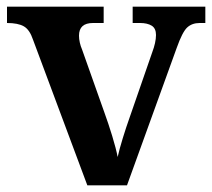

<svg xmlns="http://www.w3.org/2000/svg" viewBox="-20 -556 637 576"><path d="M79 -437Q69 -467 51.5 -477Q34 -487 1 -487V-536H291V-487H259Q217 -487 217 -449Q217 -439 219.5 -428Q222 -417 226 -408L293 -219Q305 -186 316.5 -148.5Q328 -111 333 -85Q338 -108 348.5 -142Q359 -176 368 -201L437 -400Q442 -413 445 -426.5Q448 -440 448 -451Q448 -471 435 -479Q422 -487 400 -487H378V-536H596V-487H579Q556 -487 541.5 -473.5Q527 -460 510 -412L361 0H242Z"/></svg>

Font: Noto Naskh Arabic SemiBold
Style: Regular
Weight: 600
Designer: Monotype Design Team, David Williams, Mohamad Dakak and Nizar Qandah
Foundry: Monotype Imaging Inc.
Version: Version 2.016